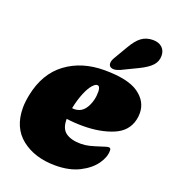

<svg xmlns="http://www.w3.org/2000/svg" viewBox="-139 -863 861 969"><g transform="rotate(20 292.0 -379.0)"><path d="M580 -390Q580 -371 576 -355Q561 -289 492.5 -260.5Q424 -232 331 -232Q284 -232 243 -238Q242 -186 271 -165Q300 -144 352 -144Q376 -144 398 -149.5Q420 -155 454 -166Q482 -176 492 -176Q503 -176 503 -163Q504 -128 477 -89.5Q450 -51 397 -24Q344 3 269 3Q158 3 87 -53Q16 -109 16 -216Q16 -246 24 -286Q49 -409 133.5 -471.5Q218 -534 339 -534Q466 -534 523 -493.5Q580 -453 580 -390ZM261 -297Q303 -297 325 -336Q347 -375 346 -423Q345 -451 330 -451Q319 -451 304 -433.5Q289 -416 274.5 -381Q260 -346 250 -298Q254 -297 261 -297ZM517 -761Q548 -761 566 -744.5Q584 -728 584 -700Q584 -670 564 -648Q544 -626 499 -604L412 -562Q393 -554 380 -554Q368 -554 360.5 -560Q353 -566 353 -578Q353 -591 363 -608L406 -681Q430 -723 455.5 -742Q481 -761 517 -761Z"/></g></svg>

Font: Shrikhand
Style: Regular
Weight: 400
Italic angle: -14°
Designer: Jonny Pinhorn
Foundry: Jonny Pinhorn
Version: Version 1.001;PS 1.001;hotconv 1.0.88;makeotf.lib2.5.647800